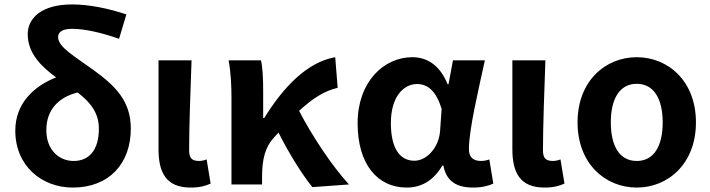

<svg xmlns="http://www.w3.org/2000/svg" viewBox="-20 -832 3202 866"><path d="M308 14C472 14 570 -94 570 -252C570 -376 501 -444 402 -516C317 -578 242 -619 242 -665C242 -686 260 -702 304 -702C361 -702 434 -686 517 -657L550 -767C469 -794 382 -812 305 -812C167 -812 105 -750 105 -678C105 -592 166 -532 233 -483C132 -443 49 -365 49 -243C49 -82 170 14 308 14ZM330 -415C386 -372 426 -324 426 -252C426 -155 382 -106 312 -106C246 -106 189 -156 189 -245C189 -336 243 -393 330 -415Z M840 14C883 14 908 6 930 -4L912 -113C900 -108 887 -106 878 -106C848 -106 833 -117 833 -153C833 -258 839 -423 844 -560H695V-159C695 -54 729 14 840 14Z M1389 12 1554 0C1476 -85 1386 -222 1329 -332C1392 -390 1444 -422 1503 -436L1492 -574C1364 -552 1256 -436 1172 -300H1167V-423C1167 -475 1165 -526 1157 -560H1011C1022 -503 1024 -437 1024 -393V0H1162V-33C1162 -114 1176 -169 1216 -212L1236 -234C1287 -134 1342 -46 1389 12Z M1815 14C1882 14 1936 -19 1975 -85H1980C1993 -14 2040 14 2114 14C2156 14 2186 5 2205 -4L2187 -113C2174 -108 2161 -106 2149 -106C2118 -106 2095 -120 2095 -159C2095 -248 2138 -426 2167 -560H2023L2003 -452H1999C1964 -539 1905 -574 1840 -574C1711 -574 1593 -463 1593 -276C1593 -93 1681 14 1815 14ZM1849 -107C1784 -107 1743 -162 1743 -277C1743 -398 1802 -453 1861 -453C1909 -453 1947 -422 1972 -341L1965 -242C1960 -167 1905 -107 1849 -107Z M2436 14C2479 14 2504 6 2526 -4L2508 -113C2496 -108 2483 -106 2474 -106C2444 -106 2429 -117 2429 -153C2429 -258 2435 -423 2440 -560H2291V-159C2291 -54 2325 14 2436 14Z M2852 14C2994 14 3119 -94 3119 -280C3119 -466 2994 -574 2852 -574C2710 -574 2585 -466 2585 -280C2585 -94 2710 14 2852 14ZM2852 -106C2774 -106 2735 -174 2735 -280C2735 -385 2774 -454 2852 -454C2930 -454 2969 -385 2969 -280C2969 -174 2930 -106 2852 -106Z"/></svg>

Font: Noto Sans Mono CJK HK
Style: Bold
Weight: 700
Designer: Ryoko NISHIZUKA 西塚涼子 (kana, bopomofo & ideographs); Paul D. Hunt (Latin, Greek & Cyrillic); Sandoll Communications 산돌커뮤니
Foundry: Adobe
Version: Version 2.004;hotconv 1.0.118;makeotfexe 2.5.65603